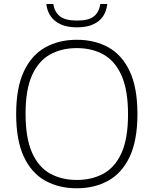

<svg xmlns="http://www.w3.org/2000/svg" viewBox="-20 -952 784 980"><path d="M372 9Q280 9 210.2 -30Q140.5 -69 101.5 -152.5Q62.5 -236 62.5 -370Q62.5 -504 101.8 -587.5Q141 -671 211 -710Q281 -749 372 -749Q464 -749 533.8 -710Q603.5 -671 642.5 -587.5Q681.5 -504 681.5 -370Q681.5 -236 642.2 -152.5Q603 -69 533 -30Q463 9 372 9ZM372 -33.5Q450 -33.5 509 -66.2Q568 -99 600.8 -172.5Q633.5 -246 633.5 -368Q633.5 -492 600.5 -566.2Q567.5 -640.5 508.8 -673.5Q450 -706.5 372 -706.5Q294.5 -706.5 235.5 -673.8Q176.5 -641 143.5 -567.8Q110.5 -494.5 110.5 -372Q110.5 -248 143.2 -173.8Q176 -99.5 235 -66.5Q294 -33.5 372 -33.5ZM373 -812.5Q322.5 -812.5 289.2 -828Q256 -843.5 238 -870.2Q220 -897 216.5 -931.5H252Q258 -892 285 -869.5Q312 -847 373 -847Q434.5 -847 460.5 -869.5Q486.5 -892 492 -931.5H527.5Q524 -896.5 506.5 -869.8Q489 -843 456 -827.8Q423 -812.5 373 -812.5Z"/></svg>

Font: Encode Sans SemiExpanded ExtraLight
Style: Regular
Weight: 250
Width: 6
Designer: Multiple Designers
Foundry: Impallari Type
Version: Version 3.002